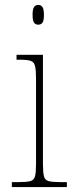

<svg xmlns="http://www.w3.org/2000/svg" viewBox="-20 -758 298 778"><path d="M135 -658Q124 -658 118 -666Q112 -674 112 -698Q112 -721 118 -729.5Q124 -738 135 -738Q146 -738 152 -729.5Q158 -721 158 -698Q158 -674 152 -666Q146 -658 135 -658ZM28 0V-20H53Q87 -20 102.5 -24Q118 -28 122 -44Q126 -60 126 -95V-438Q126 -474 122 -490.5Q118 -507 104 -511.5Q90 -516 61 -516H47V-536H154V-95Q154 -60 158 -44Q162 -28 177.5 -24Q193 -20 227 -20H251V0Z"/></svg>

Font: Noto Serif Hebrew SemiCondensed Thin
Style: Regular
Weight: 100
Width: 4
Designer: Monotype Design Team
Foundry: Monotype Imaging Inc.
Version: Version 2.004; ttfautohint (v1.8.4.7-5d5b)